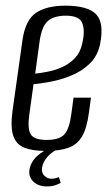

<svg xmlns="http://www.w3.org/2000/svg" viewBox="-20 -522 388 677"><path d="M140.6 10.2Q93.3 10.2 64.7 -1.8Q36.1 -13.7 26.3 -44.6Q16.5 -75.5 24.4 -133.1L59.4 -381.5Q69.7 -452 107.3 -477Q145 -502 210 -502Q289.5 -502 318.6 -472Q347.7 -442 333.2 -367.9Q324.3 -323.9 295.5 -296.8Q266.8 -269.7 229.3 -254.8Q191.9 -239.8 156.1 -233.5Q120.4 -227.1 98.2 -225L83.5 -119.1Q76.2 -68.5 88.3 -48.5Q100.3 -28.6 144.5 -28.6Q188.8 -28.6 206.6 -47.8Q224.3 -67.1 231.2 -117.7L239.3 -177.6H300.7L293.7 -125.6Q286.5 -71.2 269.8 -41.9Q253.1 -12.6 222.2 -1.2Q191.2 10.2 140.6 10.2ZM104.1 -262.3Q123.8 -264.4 149.5 -269.5Q175.2 -274.5 200.4 -286Q225.5 -297.5 244.5 -317.5Q263.5 -337.6 270 -369Q280.6 -413.8 270.2 -440.2Q259.8 -466.7 212.7 -466.7Q169 -466.7 147.9 -447.2Q126.8 -427.6 119.6 -375.8ZM144.6 135.3Q115.8 135.3 98.1 118.8Q80.4 102.3 83.7 77.3Q88.4 48.6 111.4 27.8Q134.4 7 160 -0.6L191.7 0Q163.7 12 147.4 30.8Q131.1 49.7 128.4 68.8Q125.7 88.3 137 98.3Q148.4 108.3 161.1 108.3Q170.2 108.3 177.2 106Q184.2 103.8 187.7 102.4L194 123Q187.2 126.7 175.3 131Q163.3 135.3 144.6 135.3Z"/></svg>

Font: Alumni Sans SC Thin
Style: Italic
Weight: 100
Italic angle: -8°
Designer: Robert E. Leuschke
Foundry: Robert E. Leuschke
Version: Version 1.016